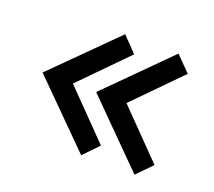

<svg xmlns="http://www.w3.org/2000/svg" viewBox="-85 -567 750 674"><g transform="rotate(20 289.5 -230.0)"><path d="M49.8 -230.5 276.4 -456.1 330.1 -400.4 163.1 -230.5 330.1 -59.6 276.4 -3.9ZM250 -230.5 475.6 -456.1 530.3 -400.4 363.3 -230.5 530.3 -59.6 475.6 -3.9Z"/></g></svg>

Font: Geo
Style: Regular
Weight: 500
Version: Version 001.2